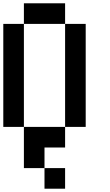

<svg xmlns="http://www.w3.org/2000/svg" viewBox="-20 -895 665 1165"><path d="M0 -125V-750H125V-125ZM125 -125H375V0H250V125H125ZM125 -750V-875H375V-750ZM250 125H375V250H250ZM375 -125V-750H500V-125Z"/></svg>

Font: Galmuri7 Regular
Style: Regular
Weight: 400
Designer: Lee Minseo (quiple)
Version: Version 2.399;hotconv 1.1.1;makeotfexe 2.6.0 DEVELOPMENT